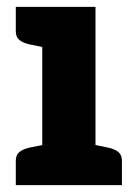

<svg xmlns="http://www.w3.org/2000/svg" viewBox="-20 -539 395 559"><path d="M103 0V-519H258V0ZM26 0V-71Q26 -88 36.5 -96.5Q47 -105 65 -109L109 -118L123 0ZM238 0 252 -118 296 -109Q314 -105 324.5 -96.5Q335 -88 335 -71V0ZM123 -519 109 -401 65 -410Q47 -414 36.5 -422.5Q26 -431 26 -448V-519Z"/></svg>

Font: Aleo Black
Style: Regular
Weight: 900
Designer: Alessio Laiso
Foundry: Alessio Laiso
Version: Version 2.001;gftools[0.9.29]